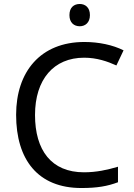

<svg xmlns="http://www.w3.org/2000/svg" viewBox="-20 -935 672 965"><path d="M381 -915C352 -915 329 -898 329 -859C329 -821 352 -803 381 -803C408 -803 432 -821 432 -859C432 -898 408 -915 381 -915ZM403 -645C467 -645 521 -626 565 -606L601 -682C547 -709 477 -724 404 -724C183 -724 61 -574 61 -358C61 -133 170 10 389 10C468 10 520 1 573 -19V-97C519 -81 464 -69 402 -69C238 -69 156 -180 156 -357C156 -536 250 -645 403 -645Z"/></svg>

Font: Noto Sans Brahmi
Style: Regular
Weight: 400
Designer: Monotype Design Team
Foundry: Monotype Imaging Inc.
Version: Version 2.004